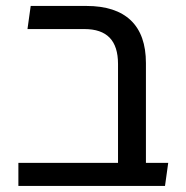

<svg xmlns="http://www.w3.org/2000/svg" viewBox="-20 -613 612 633"><path d="M369.1 0V-402.1Q369.1 -460 341.6 -488.6Q314 -517.2 258.2 -517.2H70.6L81.2 -593.4H264.8Q361.6 -593.4 411.4 -545.8Q461.1 -498.1 461.1 -405.1V-65.8Q457.4 -48.1 446.4 -32Q435.5 -15.9 423 0ZM40.6 0V-76.1H534.6L524 0Z"/></svg>

Font: Noto Sans Hebrew Light
Style: Regular
Weight: 100
Version: Version 3.000